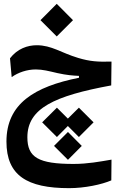

<svg xmlns="http://www.w3.org/2000/svg" viewBox="-20 -665 626 1003"><path d="M340.8 317.9C423.3 317.9 511.7 298.8 561.5 277.3L562.5 168.9C502 179.2 438 191.4 364.3 191.4C180.2 191.4 123 157.2 123 52.2C123 -99.1 263.7 -164.1 561 -218.8L562.5 -343.3C492.2 -341.3 450.2 -343.8 388.7 -362.3C298.8 -389.2 250 -428.7 171.9 -428.7C124 -428.7 70.8 -410.6 32.2 -360.4L41 -262.2C75.2 -286.6 121.1 -302.2 167 -302.2C203.1 -302.2 233.9 -293.9 279.8 -283.2C328.1 -272.5 360.8 -270 392.6 -268.6V-258.8C160.6 -212.4 13.7 -124 13.7 74.7C13.7 251.5 121.1 317.9 340.8 317.9ZM392.1 -102.5 334.5 -45.4 277.3 -102.5 200.2 -25.9 277.3 50.8 334.5 -6.8 392.1 50.8 468.8 -25.9ZM276.4 -474.6 361.3 -559.6 276.4 -645 191.4 -559.6ZM335 24.4 262.2 97.2 335 169.9 407.2 97.2Z"/></svg>

Font: Cascadia Mono SemiBold
Style: Regular
Weight: 600
Monospace: yes
Designer: Aaron Bell
Foundry: Saja Typeworks
Version: Version 2404.023